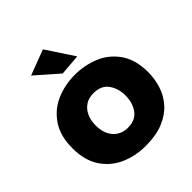

<svg xmlns="http://www.w3.org/2000/svg" viewBox="-209 -910 1056 1056"><g transform="rotate(-45 319.0 -382.0)"><path d="M319 6Q241 6 174 -23Q107 -52 65.5 -113.5Q24 -175 24 -271Q24 -363 63.5 -424.5Q106 -488.5 173.5 -517.8Q241 -547 319 -547Q396.5 -547 464.2 -518.2Q532 -489.5 575 -426Q615 -365 615 -271Q615 -219.5 599.2 -170Q583.5 -120.5 548.8 -81Q514 -41.5 457.2 -17.8Q400.5 6 319 6ZM277 -599 146 -714 294 -770 400 -609ZM319 -134Q379 -134 407.5 -173.5Q436 -213 436 -269Q436 -324 408 -363.5Q380 -403 319 -403Q281.5 -403 255.8 -385.2Q230 -367.5 216.5 -337.2Q203 -307 203 -269Q203 -225 218.5 -195Q234 -165 260.2 -149.5Q286.5 -134 319 -134Z"/></g></svg>

Font: Argentum Novus
Style: Bold
Weight: 700
Designer: Julieta Ulanovsky (font) & Cristiano Sobral (main changes)
Foundry: Julieta Ulanovsky (font) & Cristiano Sobral (main changes)
Version: Version 3.00;November 27, 2020;FontCreator 13.0.0.2655 64-bi